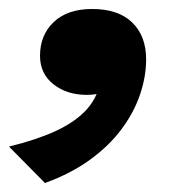

<svg xmlns="http://www.w3.org/2000/svg" viewBox="-37 -203 415 427"><path d="M63 204 -17 123Q44 108 85.5 89Q127 70 152 44.5Q177 19 186 -18Q192 -26 199 -27.5Q206 -29 211 -25Q216 -21 216 -12Q204 -1 189 3.5Q174 8 156 8Q112 8 82 -15.5Q52 -39 52 -79Q52 -125 82.5 -154Q113 -183 168 -183Q226 -183 257 -153Q288 -123 288 -71Q288 -33 274.5 7Q261 47 233.5 84Q206 121 163.5 152Q121 183 63 204Z"/></svg>

Font: Roboto Serif 20pt
Style: Bold Italic
Weight: 700
Italic angle: -10°
Version: Version 1.007